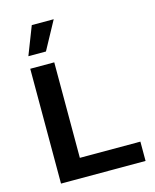

<svg xmlns="http://www.w3.org/2000/svg" viewBox="-130 -979 860 1066"><g transform="rotate(-15 300.5 -446.0)"><path d="M572 -111V0H155H86V-660H224V-111ZM283 -892 195 -730H94L157 -892Z"/></g></svg>

Font: Work Sans SemiBold
Style: Regular
Weight: 600
Designer: Wei Huang
Foundry: Wei Huang
Version: Version 1.500